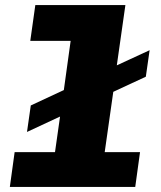

<svg xmlns="http://www.w3.org/2000/svg" viewBox="-20 -741 640 761"><path d="M19 0 38 -138H198L218 -279L87 -218L102 -323L233 -384L260 -579H100L120 -721H477L443 -482L573 -542L558 -437L429 -377L395 -138H535L516 0Z"/></svg>

Font: Chivo Mono Medium Black
Style: Italic
Weight: 900
Italic angle: -8.05°
Monospace: yes
Version: Version 1.008